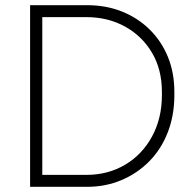

<svg xmlns="http://www.w3.org/2000/svg" viewBox="-20 -720 748 740"><path d="M96 0V-700H316Q388 -700 449 -676Q510 -652 556 -607Q602 -562 627 -501Q652 -440 652 -366V-353Q652 -276 627 -211Q602 -146 556 -99Q510 -52 448.5 -26Q387 0 316 0ZM143 -25 123 -46H313Q396 -46 462 -85Q528 -124 566 -194Q604 -264 604 -353V-366Q604 -452 566 -516.5Q528 -581 462 -617.5Q396 -654 313 -654H123L143 -675Z"/></svg>

Font: SUSE ExtraLight
Style: Regular
Weight: 250
Designer: Rene Bieder
Foundry: SUSE
Version: Version 1.000